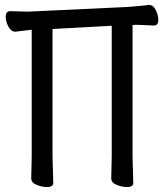

<svg xmlns="http://www.w3.org/2000/svg" viewBox="-20 -738 667 775"><path d="M493 17Q472 17 450.5 8Q429 -1 429 -18L431 -107V-634L192 -621V-106L195 0Q195 17 170 17Q149 17 127.5 8Q106 -1 106 -18L108 -107V-618L42 -610Q25 -610 14 -630.5Q3 -651 3 -670Q3 -693 22 -693L93 -691L497 -710Q519 -712 543 -714Q567 -716 580 -718H582Q599 -718 609 -697Q619 -676 619 -658Q619 -635 601 -635L531 -638L515 -637V-106L518 0Q518 17 493 17Z"/></svg>

Font: ToneOZ-Pinyin-WenKai-Medium
Style: Medium
Weight: 700
Designer: Fontworks Inc.
Foundry: ToneOZ
Version: Version 0.240331